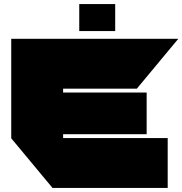

<svg xmlns="http://www.w3.org/2000/svg" viewBox="-20 -920 892 940"><path d="M237 0 35 -243V-244H801V0ZM35 -244V-730H289V-244ZM289 -263V-467H698V-263ZM289 -486V-730H852V-729L650 -486ZM368 -768V-900H544V-768Z"/></svg>

Font: Foldit Thin Black
Style: Regular
Weight: 900
Version: Version 1.003